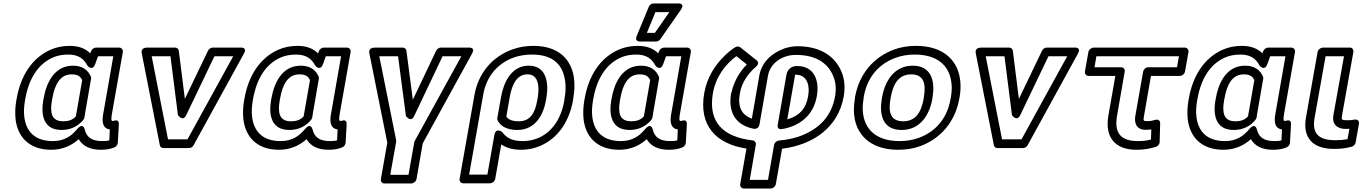

<svg xmlns="http://www.w3.org/2000/svg" viewBox="-20 -827 7850 1105"><path d="M373 -513C434 -513 463 -487 483 -450C483 -450 512 -412 529 -461L544 -503H632L574 -171C569 -143 562 -89 612 -82L609 -19C598 -16 586 -15 568 -15C505 -15 478 -40 468 -81C468 -81 459 -125 425 -85C391 -44 350 -15 284 -15C176 -15 130 -75 120 -153C116 -182 118 -214 124 -250L126 -260C147 -377 200 -458 282 -495C308 -507 339 -513 373 -513ZM382 -563C342 -563 304 -556 269 -540C162 -492 98 -387 76 -260L74 -250C67 -210 66 -172 70 -138C82 -43 144 35 275 35C341 35 393 10 433 -26C455 12 497 35 559 35C589 35 612 32 639 21C649 17 657 6 658 -5L664 -111C666 -145 637 -132 633 -131H630C621 -131 618 -134 624 -171L687 -528C689 -539 681 -553 666 -553H532C521 -553 508 -544 504 -532L499 -520C474 -546 436 -563 382 -563ZM503 -386C488 -421 457 -449 400 -449C288 -449 245 -342 231 -260L229 -250C215 -169 228 -79 334 -79C389 -79 431 -102 460 -138C463 -142 465 -147 466 -151C468 -160 468 -167 469 -171L504 -373C505 -377 505 -382 503 -386ZM453 -366 419 -171C418 -166 417 -163 417 -158C401 -140 381 -129 343 -129C278 -129 266 -175 279 -250L281 -260C295 -341 326 -399 392 -399C429 -399 442 -387 453 -366Z M1052 -165 1214 -503H1322L1059 -25H947L853 -503H961L1004 -165C1004 -165 1032 -123 1052 -165ZM1044 -258 1009 -535C1008 -545 999 -553 988 -553H826C786 -553 796 -519 796 -519L900 9C902 19 910 25 920 25H1068C1078 25 1089 19 1094 9L1384 -519C1404 -556 1367 -553 1367 -553H1204C1194 -553 1182 -546 1177 -535Z M1684 -513C1745 -513 1774 -487 1794 -450C1794 -450 1823 -412 1840 -461L1855 -503H1943L1885 -171C1880 -143 1873 -89 1923 -82L1920 -19C1909 -16 1897 -15 1879 -15C1816 -15 1789 -40 1779 -81C1779 -81 1770 -125 1736 -85C1702 -44 1661 -15 1595 -15C1487 -15 1441 -75 1431 -153C1427 -182 1429 -214 1435 -250L1437 -260C1458 -377 1511 -458 1593 -495C1619 -507 1650 -513 1684 -513ZM1693 -563C1653 -563 1615 -556 1580 -540C1473 -492 1409 -387 1387 -260L1385 -250C1378 -210 1377 -172 1381 -138C1393 -43 1455 35 1586 35C1652 35 1704 10 1744 -26C1766 12 1808 35 1870 35C1900 35 1923 32 1950 21C1960 17 1968 6 1969 -5L1975 -111C1977 -145 1948 -132 1944 -131H1941C1932 -131 1929 -134 1935 -171L1998 -528C2000 -539 1992 -553 1977 -553H1843C1832 -553 1819 -544 1815 -532L1810 -520C1785 -546 1747 -563 1693 -563ZM1814 -386C1799 -421 1768 -449 1711 -449C1599 -449 1556 -342 1542 -260L1540 -250C1526 -169 1539 -79 1645 -79C1700 -79 1742 -102 1771 -138C1774 -142 1776 -147 1777 -151C1779 -160 1779 -167 1780 -171L1815 -373C1816 -377 1816 -382 1814 -386ZM1764 -366 1730 -171C1729 -166 1728 -163 1728 -158C1712 -140 1692 -129 1654 -129C1589 -129 1577 -175 1590 -250L1592 -260C1606 -341 1637 -399 1703 -399C1740 -399 1753 -387 1764 -366Z M2364 -160 2527 -503H2635L2367 -16C2365 -13 2364 -10 2364 -7L2331 179H2226L2260 -11C2261 -14 2260 -18 2260 -20L2163 -503H2271L2316 -160C2316 -160 2344 -118 2364 -160ZM2356 -253 2319 -535C2318 -545 2309 -553 2298 -553H2136C2096 -553 2106 -519 2106 -519L2209 -6L2172 204C2170 215 2177 229 2192 229H2347C2358 229 2374 219 2377 204L2413 -2L2697 -519C2717 -556 2680 -553 2680 -553H2517C2507 -553 2495 -546 2490 -535Z M2987 -15C2926 -15 2894 -35 2871 -66C2871 -66 2834 -98 2825 -49L2785 178H2680L2761 -282C2780 -392 2848 -464 2937 -496C2968 -507 3003 -513 3042 -513C3167 -513 3219 -451 3232 -364C3237 -333 3236 -298 3229 -260L3228 -250C3209 -140 3156 -66 3076 -32C3049 -21 3020 -15 2987 -15ZM2978 35C3017 35 3053 28 3088 13C3192 -31 3256 -128 3278 -250L3279 -260C3287 -303 3288 -343 3283 -380C3268 -485 3195 -563 3050 -563C3006 -563 2965 -556 2927 -542C2818 -502 2734 -411 2711 -282L2625 203C2623 214 2631 228 2646 228H2801C2812 228 2827 218 2830 203L2865 4C2892 23 2930 35 2978 35ZM3023 -449C2918 -449 2877 -344 2864 -270L2842 -148C2841 -143 2842 -137 2844 -134C2862 -98 2902 -79 2957 -79C3063 -79 3108 -169 3122 -250L3124 -260C3140 -349 3126 -449 3023 -449ZM2966 -129C2926 -129 2905 -140 2894 -156L2914 -270C2927 -344 2957 -399 3014 -399C3030 -399 3042 -396 3050 -390C3078 -370 3085 -325 3074 -260L3072 -250C3059 -175 3031 -129 2966 -129Z M3642 -513C3703 -513 3732 -487 3752 -450C3752 -450 3781 -412 3798 -461L3813 -503H3901L3843 -171C3838 -143 3831 -89 3881 -82L3878 -19C3867 -16 3855 -15 3837 -15C3774 -15 3747 -40 3737 -81C3737 -81 3728 -125 3694 -85C3660 -44 3619 -15 3553 -15C3445 -15 3399 -75 3389 -153C3385 -182 3387 -214 3393 -250L3395 -260C3416 -377 3469 -458 3551 -495C3577 -507 3608 -513 3642 -513ZM3651 -563C3611 -563 3573 -556 3538 -540C3431 -492 3367 -387 3345 -260L3343 -250C3336 -210 3335 -172 3339 -138C3351 -43 3413 35 3544 35C3610 35 3662 10 3702 -26C3724 12 3766 35 3828 35C3858 35 3881 32 3908 21C3918 17 3926 6 3927 -5L3933 -111C3935 -145 3906 -132 3902 -131H3899C3890 -131 3887 -134 3893 -171L3956 -528C3958 -539 3950 -553 3935 -553H3801C3790 -553 3777 -544 3773 -532L3768 -520C3743 -546 3705 -563 3651 -563ZM3772 -386C3757 -421 3726 -449 3669 -449C3557 -449 3514 -342 3500 -260L3498 -250C3484 -169 3497 -79 3603 -79C3658 -79 3700 -102 3729 -138C3732 -142 3734 -147 3735 -151C3737 -160 3737 -167 3738 -171L3773 -373C3774 -377 3774 -382 3772 -386ZM3722 -366 3688 -171C3687 -166 3686 -163 3686 -158C3670 -140 3650 -129 3612 -129C3547 -129 3535 -175 3548 -250L3550 -260C3564 -341 3595 -399 3661 -399C3698 -399 3711 -387 3722 -366ZM3752 -757H3832L3749 -638H3703ZM3741 -807C3730 -807 3719 -800 3714 -788L3644 -619C3632 -590 3657 -588 3663 -588H3755C3764 -588 3774 -593 3780 -601L3898 -770C3926 -811 3882 -807 3882 -807Z M4560 -511C4685 -511 4749 -457 4777 -385C4789 -355 4794 -316 4786 -273C4766 -158 4697 -91 4601 -50C4563 -34 4517 -23 4462 -18C4449 -17 4437 -5 4435 7L4400 208H4295L4330 6C4332 -7 4323 -18 4312 -19C4141 -38 4054 -125 4083 -291C4100 -387 4156 -458 4218 -504L4278 -456C4236 -413 4204 -359 4189 -292L4188 -291C4168 -179 4216 -106 4317 -86C4323 -85 4346 -83 4351 -111L4400 -392C4413 -464 4482 -511 4560 -511ZM4836 -273C4845 -325 4840 -371 4825 -409C4791 -496 4710 -561 4569 -561C4544 -561 4518 -556 4494 -548C4428 -525 4364 -473 4350 -392L4307 -144C4249 -166 4224 -209 4238 -290C4250 -356 4287 -405 4331 -443C4353 -462 4339 -476 4334 -480L4240 -555C4233 -560 4221 -561 4211 -555C4189 -541 4169 -525 4150 -506C4096 -453 4049 -383 4033 -291C4000 -104 4102 2 4276 28L4240 233C4238 244 4246 258 4261 258H4416C4427 258 4442 248 4445 233L4481 29C4656 7 4804 -90 4836 -273ZM4568 -447C4555 -447 4539 -445 4526 -433C4513 -422 4508 -408 4506 -396L4456 -109C4455 -102 4453 -80 4480 -84C4583 -101 4662 -164 4681 -273C4697 -362 4667 -447 4568 -447ZM4559 -397C4575 -397 4587 -394 4596 -389C4627 -372 4641 -332 4631 -273C4618 -199 4578 -159 4511 -140L4556 -396V-397Z M4951 -269C4971 -385 5039 -459 5133 -494C5166 -506 5203 -513 5244 -513C5373 -513 5437 -452 5453 -367C5459 -337 5459 -305 5453 -269L5451 -259C5431 -143 5363 -69 5269 -34C5236 -22 5199 -15 5158 -15C5029 -15 4965 -76 4949 -161C4943 -191 4944 -223 4950 -259ZM4901 -269 4900 -259C4893 -218 4892 -179 4899 -143C4919 -39 5002 35 5149 35C5196 35 5239 28 5279 13C5393 -30 5477 -125 5501 -259L5503 -269C5510 -310 5510 -349 5503 -385C5483 -489 5400 -563 5253 -563C5206 -563 5163 -556 5123 -541C5009 -498 4925 -403 4901 -269ZM5347 -269C5362 -356 5343 -449 5233 -449C5123 -449 5072 -355 5057 -269L5055 -259C5040 -171 5057 -79 5169 -79C5280 -79 5331 -172 5346 -259ZM5297 -269 5296 -259C5282 -180 5249 -129 5178 -129C5106 -129 5091 -179 5105 -259L5107 -269C5121 -347 5154 -399 5224 -399C5295 -399 5311 -347 5297 -269Z M5852 -165 6014 -503H6122L5859 -25H5747L5653 -503H5761L5804 -165C5804 -165 5832 -123 5852 -165ZM5844 -258 5809 -535C5808 -545 5799 -553 5788 -553H5626C5586 -553 5596 -519 5596 -519L5700 9C5702 19 5710 25 5720 25H5868C5878 25 5889 19 5894 9L6184 -519C6204 -556 6167 -553 6167 -553H6004C5994 -553 5982 -546 5977 -535Z M6530 -15C6427 -15 6392 -63 6409 -162L6453 -415C6456 -430 6444 -440 6433 -440H6279L6290 -503H6765L6754 -440H6588C6573 -440 6561 -426 6559 -415L6514 -160C6507 -119 6520 -80 6573 -80C6586 -80 6597 -81 6606 -82L6604 -24C6581 -18 6559 -15 6530 -15ZM6521 35C6565 35 6599 28 6632 18C6644 15 6654 2 6654 -10L6657 -117C6657 -140 6638 -140 6628 -137C6609 -132 6605 -130 6582 -130C6560 -130 6559 -132 6564 -160L6604 -390H6771C6782 -390 6797 -400 6800 -415L6820 -528C6822 -539 6814 -553 6799 -553H6274C6263 -553 6247 -543 6244 -528L6224 -415C6222 -404 6230 -390 6245 -390H6399L6359 -162C6338 -41 6393 35 6521 35Z M7119 -513C7180 -513 7209 -487 7229 -450C7229 -450 7258 -412 7275 -461L7290 -503H7378L7320 -171C7315 -143 7308 -89 7358 -82L7355 -19C7344 -16 7332 -15 7314 -15C7251 -15 7224 -40 7214 -81C7214 -81 7205 -125 7171 -85C7137 -44 7096 -15 7030 -15C6922 -15 6876 -75 6866 -153C6862 -182 6864 -214 6870 -250L6872 -260C6893 -377 6946 -458 7028 -495C7054 -507 7085 -513 7119 -513ZM7128 -563C7088 -563 7050 -556 7015 -540C6908 -492 6844 -387 6822 -260L6820 -250C6813 -210 6812 -172 6816 -138C6828 -43 6890 35 7021 35C7087 35 7139 10 7179 -26C7201 12 7243 35 7305 35C7335 35 7358 32 7385 21C7395 17 7403 6 7404 -5L7410 -111C7412 -145 7383 -132 7379 -131H7376C7367 -131 7364 -134 7370 -171L7433 -528C7435 -539 7427 -553 7412 -553H7278C7267 -553 7254 -544 7250 -532L7245 -520C7220 -546 7182 -563 7128 -563ZM7249 -386C7234 -421 7203 -449 7146 -449C7034 -449 6991 -342 6977 -260L6975 -250C6961 -169 6974 -79 7080 -79C7135 -79 7177 -102 7206 -138C7209 -142 7211 -147 7212 -151C7214 -160 7214 -167 7215 -171L7250 -373C7251 -377 7251 -382 7249 -386ZM7199 -366 7165 -171C7164 -166 7163 -163 7163 -158C7147 -140 7127 -129 7089 -129C7024 -129 7012 -175 7025 -250L7027 -260C7041 -341 7072 -399 7138 -399C7175 -399 7188 -387 7199 -366Z M7666 -20C7565 -20 7530 -61 7546 -150L7609 -503H7715L7654 -165C7645 -112 7674 -85 7726 -85C7733 -85 7740 -86 7746 -86L7735 -26C7713 -22 7693 -20 7666 -20ZM7657 30C7696 30 7728 26 7760 17C7770 14 7780 4 7782 -7L7801 -114C7805 -136 7787 -140 7777 -139L7757 -136C7750 -135 7743 -135 7734 -135C7700 -135 7699 -138 7704 -165L7769 -528C7771 -542 7763 -553 7749 -553H7593C7582 -553 7566 -543 7563 -528L7496 -150C7476 -34 7535 30 7657 30Z"/></svg>

Font: Asimov
Style: WidOuIt
Weight: 500
Designer: Google
Version: Version 2.000980; 2014